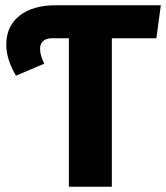

<svg xmlns="http://www.w3.org/2000/svg" viewBox="-20 -713 635 733"><path d="M577 -567H407V0H243V-567H179Q157 -567 145 -556.5Q133 -546 133 -527Q133 -512 137 -499.5Q141 -487 149 -470L41 -424Q4 -486 4 -543Q4 -613 54.5 -653Q105 -693 194 -693H594Z"/></svg>

Font: FiraGOUPP
Style: Bold
Weight: 700
Designer: bBox Type
Foundry: bBox Type GmbH
Version: Version 1.001